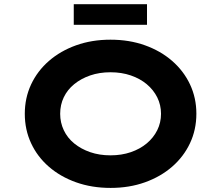

<svg xmlns="http://www.w3.org/2000/svg" viewBox="-20 -910 1082 940"><path d="M521.5 10Q429.3 10 352.3 -17.5Q275.3 -45 219 -94Q162.7 -143 132.1 -209.1Q101.4 -275.1 101.4 -352.9Q101.4 -430.6 132.3 -496.7Q163.3 -562.7 219.6 -611.7Q275.9 -660.7 352.6 -688.2Q429.3 -715.7 520.9 -715.7Q613.1 -715.7 689.8 -688.2Q766.6 -660.7 822.9 -611.7Q879.2 -562.7 910.3 -496.7Q941.4 -430.6 941.4 -353.4Q941.4 -275.1 910.3 -209.1Q879.2 -143 822.9 -94Q766.6 -45 689.8 -17.5Q613.1 10 521.5 10ZM520.9 -149.5Q575.2 -149.5 620.4 -165Q665.7 -180.5 698.6 -208.1Q731.6 -235.7 750 -272.8Q768.3 -309.8 768.3 -352.9Q768.3 -396 750 -433Q731.6 -470 698.6 -497.6Q665.7 -525.2 620.4 -540.7Q575.2 -556.2 520.9 -556.2Q466.7 -556.2 421.7 -540.7Q376.8 -525.2 343.5 -498.1Q310.2 -471 292.4 -434Q274.6 -397 274.6 -352.9Q274.6 -309.8 292.4 -272.3Q310.2 -234.7 343.5 -207.6Q376.8 -180.5 421.7 -165Q466.7 -149.5 520.9 -149.5ZM341.1 -788.7V-889.6H699.7V-788.7Z"/></svg>

Font: Lexend Peta
Style: Regular
Weight: 400
Designer: Bonnie Shaver-Troup, Thomas Jockin
Foundry: Lexend
Version: Version 1.007